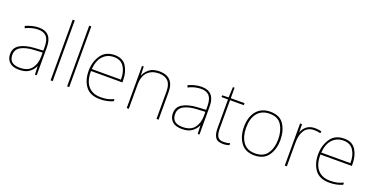

<svg xmlns="http://www.w3.org/2000/svg" viewBox="-27 -1504 4391 2259"><g transform="rotate(20 2169.0 -375.0)"><path d="M402 -275V-220Q400 -129 354 -72Q308 -15 208 -15Q76 -15 76 -129Q76 -199 137.5 -232Q199 -265 301 -270ZM264 -537Q220 -537 178.5 -526.5Q137 -516 97 -498L106 -472Q185 -512 264 -512Q334 -512 368 -472.5Q402 -433 402 -343V-300L299 -294Q181 -287 114.5 -247.5Q48 -208 48 -129Q48 -66 88 -28Q128 10 208 10Q289 10 334 -23.5Q379 -57 400 -103H402L406 0H428V-350Q428 -537 264 -537Z M628 0H602V-760H628Z M835 0H809V-760H835Z M1212 -538Q1097 -538 1040.5 -454.5Q984 -371 984 -259Q984 -143 1040.5 -66.5Q1097 10 1221 10Q1311 10 1384 -23V-50Q1337 -29 1303 -22Q1269 -15 1221 -15Q1118 -15 1063.5 -80Q1009 -145 1011 -266H1404V-291Q1404 -395 1358.5 -466.5Q1313 -538 1212 -538ZM1212 -513Q1296 -513 1337 -451.5Q1378 -390 1377 -291H1012Q1021 -400 1074.5 -456.5Q1128 -513 1212 -513Z M1774 -538Q1690 -538 1644.5 -500.5Q1599 -463 1582 -417H1580L1576 -528H1555V0H1581V-302Q1581 -410 1634.5 -461.5Q1688 -513 1774 -513Q1847 -513 1887.5 -473Q1928 -433 1928 -345V0H1954V-346Q1954 -444 1906.5 -491Q1859 -538 1774 -538Z M2440 -275V-220Q2438 -129 2392 -72Q2346 -15 2246 -15Q2114 -15 2114 -129Q2114 -199 2175.5 -232Q2237 -265 2339 -270ZM2302 -537Q2258 -537 2216.5 -526.5Q2175 -516 2135 -498L2144 -472Q2223 -512 2302 -512Q2372 -512 2406 -472.5Q2440 -433 2440 -343V-300L2337 -294Q2219 -287 2152.5 -247.5Q2086 -208 2086 -129Q2086 -66 2126 -28Q2166 10 2246 10Q2327 10 2372 -23.5Q2417 -57 2438 -103H2440L2444 0H2466V-350Q2466 -537 2302 -537Z M2761 -15Q2705 -15 2685.5 -48.5Q2666 -82 2666 -143V-503H2838V-528H2666V-659H2645L2639 -528L2559 -525V-503H2640V-140Q2640 -70 2665.5 -30Q2691 10 2761 10Q2787 10 2805 6Q2823 2 2840 -3V-28Q2804 -15 2761 -15Z M3383 -264Q3383 -379 3331 -458.5Q3279 -538 3160 -538Q3050 -538 2988.5 -464Q2927 -390 2927 -264Q2927 -146 2983.5 -68Q3040 10 3154 10Q3272 10 3327.5 -69Q3383 -148 3383 -264ZM2954 -264Q2954 -381 3007.5 -447Q3061 -513 3160 -513Q3266 -513 3311 -440.5Q3356 -368 3356 -264Q3356 -155 3307.5 -85Q3259 -15 3154 -15Q3053 -15 3003.5 -84.5Q2954 -154 2954 -264Z M3721 -536Q3657 -536 3616.5 -504.5Q3576 -473 3562 -427H3560L3558 -528H3534V0H3560V-297Q3560 -395 3599 -453Q3638 -511 3721 -511Q3760 -511 3796 -501L3802 -525Q3764 -536 3721 -536Z M4085 -538Q3970 -538 3913.5 -454.5Q3857 -371 3857 -259Q3857 -143 3913.5 -66.5Q3970 10 4094 10Q4184 10 4257 -23V-50Q4210 -29 4176 -22Q4142 -15 4094 -15Q3991 -15 3936.5 -80Q3882 -145 3884 -266H4277V-291Q4277 -395 4231.5 -466.5Q4186 -538 4085 -538ZM4085 -513Q4169 -513 4210 -451.5Q4251 -390 4250 -291H3885Q3894 -400 3947.5 -456.5Q4001 -513 4085 -513Z"/></g></svg>

Font: Noto Sans UI Thin
Style: Regular
Weight: 250
Designer: Monotype Design Team
Foundry: Monotype Imaging Inc.
Version: Version 1.901